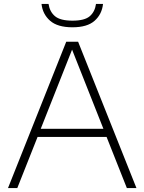

<svg xmlns="http://www.w3.org/2000/svg" viewBox="-20 -951 730 971"><path d="M20.5 0 315 -740H375L670 0H621.5L519 -258.5H170L67.5 0ZM186 -299.5H503L344.5 -700ZM346.5 -813Q271 -813 233.2 -846.2Q195.5 -879.5 190 -931H225.5Q231.5 -891.5 258.2 -869Q285 -846.5 346.5 -846.5Q408 -846.5 434 -869Q460 -891.5 465.5 -931H501Q495.5 -879 458.5 -846Q421.5 -813 346.5 -813Z"/></svg>

Font: Encode Sans Semi Expanded ExtraLight
Style: Regular
Weight: 200
Width: 6
Designer: Multiple Designers
Foundry: Impallari Type
Version: Version 3.000; ttfautohint (v1.8.3) -l 8 -r 50 -G 200 -x 14 